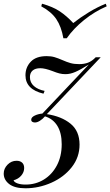

<svg xmlns="http://www.w3.org/2000/svg" viewBox="-56 -822 594 1033"><path d="M372 -44Q372 24 330 77.5Q288 131 220.5 161Q153 191 81 191Q23 191 -7 168Q-36 145 -36 112Q-36 85 -15.5 64Q5 43 33 43Q52 43 63 53Q74 63 74 82Q74 104 58.5 122.5Q43 141 17 148Q20 158 37.5 164.5Q55 171 82 171Q136 171 180 144Q224 117 250 68Q276 19 276 -46Q276 -107 252.5 -145Q229 -183 186 -196Q173 -181 158.5 -172Q144 -163 132 -163Q124 -163 118 -166.5Q112 -170 112 -178Q112 -191 130.5 -200Q149 -209 172 -211L422 -475Q377 -447 349.5 -435Q322 -423 296 -423Q279 -423 263.5 -427Q248 -431 228 -439Q186 -455 161 -455Q134 -455 119.5 -442.5Q105 -430 105 -407Q105 -378 126.5 -359Q148 -340 184 -333L178 -318Q81 -341 81 -417Q81 -460 109.5 -490Q138 -520 195 -520Q219 -520 237.5 -514.5Q256 -509 279 -499Q304 -488 323.5 -482.5Q343 -477 370 -477Q397 -477 418 -485Q439 -493 459 -514H486L196 -208Q275 -196 323.5 -156.5Q372 -117 372 -44ZM513 -802 518 -788Q453 -760 396 -714Q339 -668 303 -616H285Q274 -679 247 -719Q220 -759 166 -788L170 -802Q228 -786 265.5 -761Q303 -736 338 -698Q376 -728 422 -756Q468 -784 513 -802Z"/></svg>

Font: Playfair Display
Style: Italic
Weight: 400
Italic angle: -14°
Designer: Claus Eggers Sørensen
Foundry: Claus Eggers Sørensen
Version: Version 1.200; ttfautohint (v1.6)